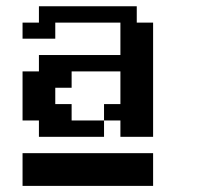

<svg xmlns="http://www.w3.org/2000/svg" viewBox="-20 -862 644 619"><path d="M262.7 -262.7H52.7V-315.4V-368.2H262.7H473.6V-315.4V-262.7ZM210.9 -420.9H105.5V-447.3V-473.6H79.1H52.7V-552.7V-631.8H79.1H105.5V-658.2V-684.6H237.3H368.2V-737.3V-789.1H262.7H158.2V-762.7V-737.3H105.5H52.7V-762.7V-789.1H79.1H105.5V-815.4V-841.8H262.7H420.9V-815.4V-789.1H447.3H473.6V-605.5V-420.9H420.9H368.2V-447.3V-473.6H341.8H315.4V-447.3V-420.9ZM262.7 -473.6H315.4V-500V-526.4H341.8H368.2V-579.1V-631.8H289.1H210.9V-605.5V-579.1H184.6H158.2V-552.7V-526.4H184.6H210.9V-500V-473.6Z"/></svg>

Font: VCR Jazz Mono
Style: Regular
Weight: 400
Version: Version 3.1